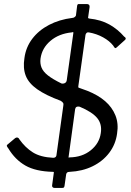

<svg xmlns="http://www.w3.org/2000/svg" viewBox="-20 -836 645 943"><path d="M555 -180Q548 -127 516.5 -85.5Q485 -44 435 -19.5Q385 5 322 8Q313 8 309.5 11.5Q306 15 305 20L297 76Q296 83 293.5 85Q291 87 284 87H248Q241 87 238 83Q235 79 236 74L244 15Q245 9 244 8.5Q243 8 240 8Q155 6 104.5 -23Q54 -52 21 -107Q16 -113 14 -118Q12 -123 18 -127L55 -158Q61 -162 67 -160Q73 -158 75 -152Q104 -111 141.5 -87.5Q179 -64 241 -61Q248 -61 252 -64Q256 -67 257 -72L291 -317Q293 -326 289.5 -331Q286 -336 278 -341Q205 -368 163 -397.5Q121 -427 106.5 -464Q92 -501 100 -551Q107 -604 138.5 -645.5Q170 -687 220.5 -713.5Q271 -740 335 -748Q341 -748 346.5 -752Q352 -756 353 -760L359 -809Q361 -814 362 -815Q363 -816 367 -816H408Q414 -816 417.5 -812Q421 -808 420 -801L413 -752Q412 -749 413 -747.5Q414 -746 418 -745Q476 -739 517.5 -715.5Q559 -692 590 -656Q595 -654 597 -649Q599 -644 593 -639L553 -603Q548 -598 544.5 -600.5Q541 -603 536 -612Q518 -635 486.5 -652.5Q455 -670 416 -677Q409 -678 405 -674Q401 -670 400 -665L365 -415Q364 -408 365 -406.5Q366 -405 373 -403L409 -390Q462 -369 496.5 -339Q531 -309 547 -269Q563 -229 555 -180ZM340 -672Q341 -677 339.5 -678Q338 -679 333 -677Q270 -671 228 -635.5Q186 -600 179 -548Q176 -524 184 -504Q192 -484 215.5 -465.5Q239 -447 282 -426Q292 -424 299.5 -428.5Q307 -433 308 -443ZM317 -66Q316 -62 317.5 -62Q319 -62 322 -63Q384 -64 426 -98Q468 -132 475 -182Q482 -226 457.5 -256Q433 -286 371 -312Q352 -316 349 -300L317 -66Z"/></svg>

Font: Libre Franklin
Style: Italic
Weight: 400
Italic angle: -8°
Designer: Pablo Impallari, Rodrigo Fuenzalida, Nhung Nguyen
Foundry: Impallari Type
Version: Version 3.000